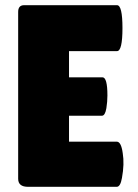

<svg xmlns="http://www.w3.org/2000/svg" viewBox="-20 -720 533 740"><path d="M430 0H88Q50 0 50 -31V-674Q50 -700 73 -700H431Q452 -700 452 -612Q452 -523 431 -523H246V-422H375Q394 -422 394 -352Q394 -328 390 -303Q385 -274 373 -274H246V-174H430Q447 -174 453 -130Q460 -88 450 -34Q444 0 430 0Z"/></svg>

Font: FC Lilita One
Style: Regular
Weight: 400
Designer: Juan Montoreano
Foundry: Juan Montoreano
Version: Version 1.002